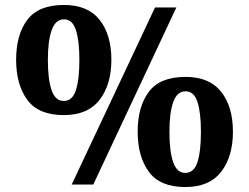

<svg xmlns="http://www.w3.org/2000/svg" viewBox="-20 -744 1004 774"><path d="M237 -280Q135 -280 90 -341.5Q45 -403 45 -503Q45 -604 90 -664Q135 -724 238 -724Q334 -724 381.5 -664Q429 -604 429 -503Q429 -403 381.5 -341.5Q334 -280 237 -280ZM605 -714H691L356 0H269ZM237 -337Q272 -337 286 -380.5Q300 -424 300 -503Q300 -580 286 -623Q272 -666 238 -666Q204 -666 188.5 -623Q173 -580 173 -503Q173 -424 188 -380.5Q203 -337 237 -337ZM727 10Q625 10 580 -51.5Q535 -113 535 -213Q535 -314 580 -374Q625 -434 728 -434Q824 -434 871.5 -374Q919 -314 919 -213Q919 -113 871.5 -51.5Q824 10 727 10ZM727 -47Q762 -47 776 -90.5Q790 -134 790 -213Q790 -290 776 -333Q762 -376 728 -376Q694 -376 678.5 -333Q663 -290 663 -213Q663 -134 678 -90.5Q693 -47 727 -47Z"/></svg>

Font: Noto Serif Sinhala Black
Style: Regular
Weight: 900
Designer: Jelle Bosma - Monotype Design Team
Foundry: Monotype Imaging Inc.
Version: Version 2.007; ttfautohint (v1.8.4.7-5d5b)